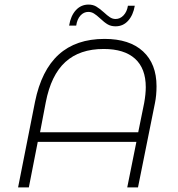

<svg xmlns="http://www.w3.org/2000/svg" viewBox="-20 -819 777 839"><path d="M664 -442Q664 -402 657 -368L583 0H536L576 -199H145L106 0H59L133 -374Q161 -512 236.5 -580.5Q312 -649 437 -649Q546 -649 605 -594.5Q664 -540 664 -442ZM617 -438Q617 -520 570 -562.5Q523 -605 433 -605Q328 -605 265.5 -548Q203 -491 180 -372L155 -241H584L610 -369Q617 -408 617 -438ZM417 -739Q402 -753 390.5 -760Q379 -767 366 -767Q346 -767 331.5 -751Q317 -735 313 -707H282Q289 -750 311.5 -774.5Q334 -799 367 -799Q386 -799 400.5 -790.5Q415 -782 434 -765Q449 -751 460.5 -743.5Q472 -736 485 -736Q505 -736 520 -752Q535 -768 539 -794H569Q562 -753 540 -728.5Q518 -704 485 -704Q465 -704 450.5 -712.5Q436 -721 417 -739Z"/></svg>

Font: Montserrat Ace
Style: Light Italic
Weight: 300
Italic angle: -11.3°
Designer: Julieta Ulanovsky
Foundry: Julieta Ulanovsky
Version: Version 1